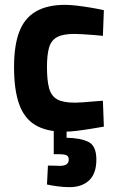

<svg xmlns="http://www.w3.org/2000/svg" viewBox="-20 -532 486 793"><path d="M246 12Q172 12 126 -15.5Q80 -43 59 -102Q38 -161 38 -255Q38 -344 59.5 -400.5Q81 -457 128 -484.5Q175 -512 249 -512Q270 -512 299 -508.5Q328 -505 357.5 -500Q387 -495 409 -490L405 -384Q388 -386 366 -387.5Q344 -389 323 -390.5Q302 -392 288 -392Q240 -392 215.5 -378.5Q191 -365 182.5 -335Q174 -305 174 -255Q174 -199 183 -167Q192 -135 216.5 -121.5Q241 -108 289 -108Q303 -108 323.5 -109.5Q344 -111 366 -113Q388 -115 405 -116L409 -9Q386 -5 355.5 0Q325 5 296 8.5Q267 12 246 12ZM267 241Q244 241 217.5 237.5Q191 234 174 230L178 152Q179 152 190 152Q201 152 212.5 152.5Q224 153 226 153Q246 153 255 146.5Q264 140 264 127Q264 114 255 109.5Q246 105 226 105H202V-1H255V37Q314 38 346 54.5Q378 71 378 127Q378 185 348 213Q318 241 267 241Z"/></svg>

Font: Titillium Web
Style: Bold
Weight: 700
Designer: Mohamed Gaber, Accademia di Belle Arti di Urbino
Foundry: Kief Type Foundry, Accademia di Belle Arti di Urbino
Version: Version 3.000